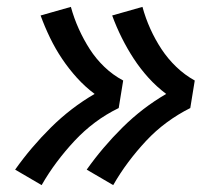

<svg xmlns="http://www.w3.org/2000/svg" viewBox="-20 -614 640 558"><path d="M309 -76 232 -121Q278 -186 336 -243.5Q394 -301 463 -341Q435 -362 411.5 -388Q388 -414 369 -443Q350 -472 334 -504Q318 -536 306 -569L394 -594Q403 -561 417 -530Q431 -499 449.5 -471Q468 -443 492.5 -419.5Q517 -396 546 -380L533 -300Q497 -282 464.5 -258Q432 -234 404.5 -204.5Q377 -175 353 -143Q329 -111 309 -76ZM101 -76 24 -121Q70 -186 128 -243.5Q186 -301 255 -341Q227 -362 203.5 -388Q180 -414 160.5 -443Q141 -472 125.5 -504Q110 -536 98 -569L186 -594Q195 -561 209 -530Q223 -499 241 -471Q259 -443 283.5 -419.5Q308 -396 338 -380L325 -300Q288 -282 256 -258Q224 -234 196.5 -204.5Q169 -175 145 -143Q121 -111 101 -76Z"/></svg>

Font: Iosevka Curly Slab MdExObl
Style: Regular
Weight: 500
Width: 7
Italic angle: -9°
Monospace: yes
Designer: Belleve Invis
Foundry: Belleve Invis
Version: Version 11.1.0; ttfautohint (v1.8.3)